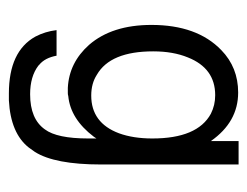

<svg xmlns="http://www.w3.org/2000/svg" viewBox="-84 -366 570 443"><g transform="rotate(90 201.5 -145.0)"><path d="M306 -410H360V-92Q360 14 331 60L321 74Q288 116 212 120H196Q99 120 65 59Q53 36 50 10H109Q114 37 130 50L132 52Q157 71 198 71Q255 71 279 37Q300 9 300 -63V-82L296 -76Q255 -22 202 -17Q199 -16 195.5 -16Q192 -16 189 -16H183Q125 -19 84 -65Q38 -118 38 -209Q38 -314 96 -370Q136 -409 194 -409Q262 -409 306 -346ZM200 -356Q138 -356 113 -293Q99 -259 99 -213Q99 -114 153 -83Q173 -70 201 -70Q264 -70 288 -134Q300 -167 300 -211Q300 -315 243 -346Q233 -351 222.5 -353.5Q212 -356 200 -356Z"/></g></svg>

Font: Ekushey Buriganga
Style: Regular
Weight: 400
Designer: Al Mamun Sumon
Foundry: Al Mamun Sumon
Version: Version 1.0